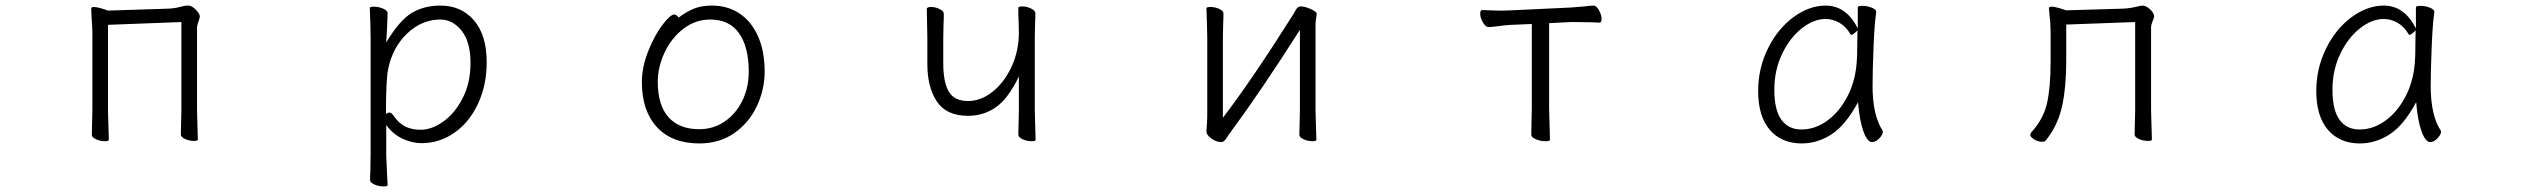

<svg xmlns="http://www.w3.org/2000/svg" viewBox="-20 -501 9040 688"><path d="M367 -412V-106L368 -68L370 0Q370 5 356 5Q339 5 324 -2Q309 -9 309 -18L311 -106V-386Q311 -398 308 -443L307 -465Q307 -472 308 -474Q310 -476 316 -476Q326 -476 343 -471Q360 -466 367 -463L582 -470Q606 -471 624 -476Q642 -481 655 -481Q667 -481 681.5 -466.5Q696 -452 696 -442Q696 -437 691 -423.5Q686 -410 686 -402V-107L687 -69L689 -1Q689 4 675 4Q658 4 643 -3Q628 -10 628 -19L630 -107V-422Z M1305 -472Q1305 -477 1319 -477Q1337 -477 1353 -470Q1369 -463 1369 -454L1367 -402L1364 -349Q1412 -429 1456 -455Q1500 -481 1558 -481Q1633 -481 1678.5 -428Q1724 -375 1724 -278Q1724 -196 1693 -129.5Q1662 -63 1608.5 -25.5Q1555 12 1490 12Q1457 12 1422.5 -4Q1388 -20 1364 -53V56Q1364 61 1367 124Q1369 154 1369 162Q1369 167 1354 167Q1337 167 1321.5 160Q1306 153 1306 144Q1306 128 1307 116L1308 55V-368Q1308 -403 1305 -472ZM1375 -98Q1383 -98 1392 -84Q1411 -57 1434.5 -46.5Q1458 -36 1487 -36Q1527 -36 1568.5 -65.5Q1610 -95 1638 -149.5Q1666 -204 1666 -276Q1666 -351 1634 -391Q1602 -431 1558 -431Q1492 -431 1439.5 -381.5Q1387 -332 1371 -254Q1363 -216 1363 -93Q1373 -98 1375 -98Z M2531 -481Q2587 -481 2629.5 -453Q2672 -425 2696 -371.5Q2720 -318 2720 -245Q2720 -180 2692 -120.5Q2664 -61 2611 -24Q2558 13 2486 13Q2388 13 2334 -45.5Q2280 -104 2280 -207Q2280 -260 2302.5 -317Q2325 -374 2353.5 -411.5Q2382 -449 2396 -449Q2404 -449 2412 -438Q2439 -459 2466.5 -470Q2494 -481 2531 -481ZM2486 -38Q2536 -38 2576.5 -65.5Q2617 -93 2640 -140Q2663 -187 2663 -245Q2663 -332 2628.5 -381.5Q2594 -431 2525 -431Q2472 -431 2429 -398Q2386 -365 2361.5 -313Q2337 -261 2337 -208Q2337 -124 2375.5 -81Q2414 -38 2486 -38Z M3449 -86Q3371 -86 3337 -137.5Q3303 -189 3303 -271V-364L3301 -470Q3301 -472 3304.5 -474Q3308 -476 3316 -476Q3332 -476 3347 -468.5Q3362 -461 3362 -452Q3362 -431 3361 -415L3360 -364V-275Q3360 -206 3380 -172.5Q3400 -139 3449 -139Q3495 -139 3537 -172.5Q3579 -206 3605 -262.5Q3631 -319 3631 -385L3630 -425Q3629 -438 3629 -463V-473Q3629 -478 3643 -478Q3659 -478 3674.5 -470.5Q3690 -463 3690 -454Q3690 -433 3689 -418L3688 -365V-106L3689 -68L3691 0Q3691 5 3677 5Q3660 5 3644.5 -2Q3629 -9 3629 -18L3631 -106V-227Q3593 -148 3549 -117Q3505 -86 3449 -86Z M4390 -28Q4385 -22 4378.5 -11.5Q4372 -1 4367 3.5Q4362 8 4356 8Q4338 8 4320.5 -5Q4303 -18 4303 -29V-31Q4306 -67 4306 -86V-364L4305 -413L4303 -471Q4303 -476 4317 -476Q4334 -476 4349 -469Q4364 -462 4364 -453Q4364 -432 4363 -417L4362 -364V-79Q4467 -216 4617 -454Q4619 -458 4623 -465Q4627 -472 4631 -475Q4635 -478 4641 -478Q4656 -478 4677 -468.5Q4698 -459 4698 -452Q4698 -446 4696 -435.5Q4694 -425 4694 -415V-106L4695 -68L4697 0Q4697 5 4683 5Q4666 5 4651 -2Q4636 -9 4636 -18L4638 -106V-394Q4498 -174 4390 -28Z M5346 -407Q5325 -404 5313 -404Q5304 -404 5294 -420.5Q5284 -437 5284 -453Q5284 -465 5292 -465Q5300 -465 5318 -464Q5336 -463 5364 -463L5395 -464L5608 -474L5658 -478Q5680 -481 5691 -481Q5700 -481 5709.5 -464.5Q5719 -448 5719 -432Q5719 -420 5712 -420Q5699 -420 5689 -421L5626 -422H5609L5531 -418V-115L5532 -75L5534 0Q5534 5 5518 5Q5500 5 5483.5 -2Q5467 -9 5467 -18L5469 -115V-415L5396 -412Q5374 -411 5346 -407Z M6690 -193Q6690 -88 6726 -33Q6727 -30 6727 -29Q6727 -19 6714.5 -5.5Q6702 8 6688 8Q6671 8 6657 -31Q6643 -70 6638 -135Q6594 -53 6543.5 -20Q6493 13 6436 13Q6364 13 6322 -35.5Q6280 -84 6280 -175Q6280 -256 6315 -327Q6350 -398 6406.5 -439.5Q6463 -481 6522 -481Q6596 -481 6637 -399V-475Q6637 -480 6653 -480Q6671 -480 6687 -473.5Q6703 -467 6703 -459V-457Q6697 -419 6693.5 -331.5Q6690 -244 6690 -193ZM6435 -37Q6485 -37 6529.5 -70Q6574 -103 6602.5 -160.5Q6631 -218 6634 -291Q6635 -301 6635 -335L6636 -392Q6620 -376 6614 -376Q6613 -376 6611 -378Q6595 -406 6571 -419.5Q6547 -433 6522 -433Q6479 -433 6436 -399Q6393 -365 6365.5 -307Q6338 -249 6338 -180Q6338 -106 6363.5 -71.5Q6389 -37 6435 -37Z M7384 -413V-291Q7384 -181 7367.5 -113.5Q7351 -46 7309 4Q7307 7 7298 7Q7283 7 7269 -1.5Q7255 -10 7255 -19Q7255 -21 7259 -27Q7302 -74 7315 -130.5Q7328 -187 7328 -281V-387Q7328 -418 7324 -449L7322 -469Q7322 -473 7323 -475Q7325 -477 7331 -477Q7342 -477 7359 -472Q7376 -467 7384 -464L7587 -470Q7611 -471 7636 -477Q7654 -481 7657 -481Q7670 -481 7684.5 -467.5Q7699 -454 7699 -442Q7699 -438 7693.5 -425Q7688 -412 7688 -402V-107L7689 -69L7691 -1Q7691 4 7677 4Q7660 4 7644.5 -3Q7629 -10 7629 -19L7631 -107V-422Z M8690 -193Q8690 -88 8726 -33Q8727 -30 8727 -29Q8727 -19 8714.5 -5.5Q8702 8 8688 8Q8671 8 8657 -31Q8643 -70 8638 -135Q8594 -53 8543.5 -20Q8493 13 8436 13Q8364 13 8322 -35.5Q8280 -84 8280 -175Q8280 -256 8315 -327Q8350 -398 8406.5 -439.5Q8463 -481 8522 -481Q8596 -481 8637 -399V-475Q8637 -480 8653 -480Q8671 -480 8687 -473.5Q8703 -467 8703 -459V-457Q8697 -419 8693.5 -331.5Q8690 -244 8690 -193ZM8435 -37Q8485 -37 8529.5 -70Q8574 -103 8602.5 -160.5Q8631 -218 8634 -291Q8635 -301 8635 -335L8636 -392Q8620 -376 8614 -376Q8613 -376 8611 -378Q8595 -406 8571 -419.5Q8547 -433 8522 -433Q8479 -433 8436 -399Q8393 -365 8365.5 -307Q8338 -249 8338 -180Q8338 -106 8363.5 -71.5Q8389 -37 8435 -37Z"/></svg>

Font: JyunsaiKaai Light
Style: Regular
Weight: 300
Designer: Fontworks Inc.
Version: Version 0.030;April 7, 2024;FontCreator 14.0.0.2901 64-bit